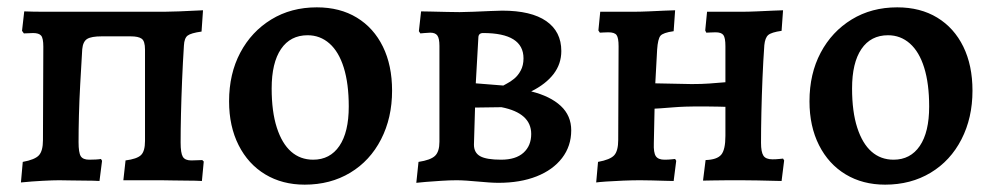

<svg xmlns="http://www.w3.org/2000/svg" viewBox="-20 -491 2700 523"><path d="M37 6 42 -50Q75 -56 86 -68Q97 -80 97 -109L98 -364Q98 -387 92 -394Q86 -401 70 -401Q66 -401 58.5 -400.5Q51 -400 45 -400L40 -407L46 -460Q70 -459 98.5 -459Q127 -459 151 -459H428Q440 -459 467.5 -460Q495 -461 533 -463L529 -405Q500 -401 491 -394Q482 -387 481 -367Q478 -320 476 -272Q474 -224 473 -180.5Q472 -137 472 -103Q472 -74 478 -64Q484 -54 501 -54Q508 -54 517 -54.5Q526 -55 531 -55L535 -51L530 2Q513 1 491.5 1Q470 1 450.5 0.5Q431 0 419 0H316L322 -54Q353 -58 364 -68.5Q375 -79 375 -107V-356Q375 -379 366 -385.5Q357 -392 336 -392H257Q229 -392 217.5 -385Q206 -378 204 -357Q201 -307 198.5 -261.5Q196 -216 195 -176.5Q194 -137 194 -104Q194 -75 200 -65.5Q206 -56 223 -56Q232 -56 241 -56.5Q250 -57 255 -58L258 -53L251 2Q235 1 213.5 1Q192 1 173 0.5Q154 0 141 0Q125 0 96 1.5Q67 3 37 6Z M810 12Q749 12 702.5 -16Q656 -44 630 -95.5Q604 -147 604 -215Q604 -290 634.5 -347.5Q665 -405 719 -438Q773 -471 843 -471Q906 -471 952 -443Q998 -415 1023 -364Q1048 -313 1048 -244Q1048 -170 1018 -111.5Q988 -53 934 -20.5Q880 12 810 12ZM833 -56Q879 -56 904.5 -93.5Q930 -131 930 -201Q930 -263 916.5 -306.5Q903 -350 877.5 -372.5Q852 -395 818 -395Q771 -395 745.5 -357.5Q720 -320 720 -250Q720 -187 734 -143.5Q748 -100 773 -78Q798 -56 833 -56Z M1224 0Q1205 0 1182 1.5Q1159 3 1140 4.5Q1121 6 1114 7L1120 -50Q1153 -55 1165 -66.5Q1177 -78 1177 -105V-366Q1177 -386 1171.5 -394Q1166 -402 1152 -402Q1146 -402 1136.5 -401Q1127 -400 1125 -400L1121 -406L1127 -460Q1134 -460 1154.5 -459.5Q1175 -459 1197.5 -458.5Q1220 -458 1232 -458Q1245 -458 1269.5 -459Q1294 -460 1316.5 -461Q1339 -462 1348 -462Q1427 -462 1468 -433.5Q1509 -405 1509 -352Q1509 -317 1488 -289.5Q1467 -262 1427 -242Q1479 -229 1507.5 -202.5Q1536 -176 1536 -136Q1536 -93 1511 -60.5Q1486 -28 1441.5 -10.5Q1397 7 1338 7Q1327 7 1312 6Q1297 5 1281.5 3.5Q1266 2 1250.5 1Q1235 0 1224 0ZM1274 -198 1271 -97Q1271 -75 1288 -65.5Q1305 -56 1345 -56Q1385 -56 1406 -75Q1427 -94 1427 -126Q1427 -183 1346 -199ZM1276 -264 1351 -258Q1352 -259 1361 -263.5Q1370 -268 1380.5 -276.5Q1391 -285 1398.5 -299Q1406 -313 1406 -332Q1406 -401 1296 -401Q1283 -401 1283 -388Z M1604 6 1609 -50Q1642 -56 1653 -68Q1664 -80 1664 -110L1665 -365Q1665 -388 1659.5 -395.5Q1654 -403 1637 -403Q1631 -403 1623 -402.5Q1615 -402 1614 -402L1610 -408L1615 -459Q1620 -459 1636.5 -459Q1653 -459 1672.5 -459Q1692 -459 1706 -459Q1723 -459 1746.5 -460Q1770 -461 1790.5 -462Q1811 -463 1819 -463L1815 -406Q1786 -402 1779 -393.5Q1772 -385 1770 -356L1765 -264L1864 -262Q1892 -262 1912 -263.5Q1932 -265 1956 -267V-365Q1956 -388 1950.5 -395.5Q1945 -403 1929 -403Q1923 -403 1914.5 -402.5Q1906 -402 1904 -402L1901 -408L1906 -459Q1912 -459 1930 -459Q1948 -459 1968.5 -459Q1989 -459 2002 -459Q2018 -459 2041.5 -460Q2065 -461 2085.5 -462Q2106 -463 2113 -463L2109 -407Q2081 -403 2072.5 -395.5Q2064 -388 2062 -368Q2059 -326 2057 -278Q2055 -230 2054 -184.5Q2053 -139 2053 -102Q2053 -77 2059.5 -67Q2066 -57 2084 -57Q2094 -57 2103 -58Q2112 -59 2113 -59L2116 -54L2109 2Q2105 2 2086.5 1.5Q2068 1 2044 0.5Q2020 0 1999 0Q1986 0 1964 0Q1942 0 1922 0.5Q1902 1 1895 1L1902 -55Q1933 -56 1944.5 -69.5Q1956 -83 1956 -121V-200Q1954 -200 1938.5 -200.5Q1923 -201 1904 -201Q1885 -201 1872 -201Q1864 -201 1847.5 -200.5Q1831 -200 1812.5 -198.5Q1794 -197 1780 -196Q1766 -195 1763 -195L1761 -101Q1760 -75 1766.5 -65.5Q1773 -56 1790 -56Q1801 -56 1809.5 -57Q1818 -58 1819 -58L1822 -53L1815 2Q1809 2 1792 1.5Q1775 1 1756.5 0.5Q1738 0 1724 0Q1704 0 1678 1Q1652 2 1631 3.5Q1610 5 1604 6Z M2391 12Q2330 12 2283.5 -16Q2237 -44 2211 -95.5Q2185 -147 2185 -215Q2185 -290 2215.5 -347.5Q2246 -405 2300 -438Q2354 -471 2424 -471Q2487 -471 2533 -443Q2579 -415 2604 -364Q2629 -313 2629 -244Q2629 -170 2599 -111.5Q2569 -53 2515 -20.5Q2461 12 2391 12ZM2414 -56Q2460 -56 2485.5 -93.5Q2511 -131 2511 -201Q2511 -263 2497.5 -306.5Q2484 -350 2458.5 -372.5Q2433 -395 2399 -395Q2352 -395 2326.5 -357.5Q2301 -320 2301 -250Q2301 -187 2315 -143.5Q2329 -100 2354 -78Q2379 -56 2414 -56Z"/></svg>

Font: Alegreya SemiBold
Style: Regular
Weight: 600
Designer: Juan Pablo del Peral
Foundry: Huerta Tipografica
Version: Version 2.009